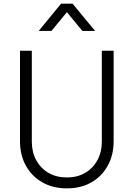

<svg xmlns="http://www.w3.org/2000/svg" viewBox="-20 -1024 735 1056"><path d="M348 12Q271 12 213 -21Q155 -54 122.5 -112.5Q90 -171 90 -247V-745H155V-245Q155 -187 179.5 -142.5Q204 -98 247 -73Q290 -48 348 -48Q405 -48 448 -73Q491 -98 515.5 -142.5Q540 -187 540 -245V-745H605V-247Q605 -171 572.5 -112.5Q540 -54 482.5 -21Q425 12 348 12ZM193 -854 316 -1004H379L503 -854H433L348 -957L263 -854Z"/></svg>

Font: Plus Jakarta Sans Light
Style: Regular
Weight: 300
Designer: Gumpita Rahayu
Foundry: Tokotype
Version: Version 2.006; ttfautohint (v1.8.4.7-5d5b)